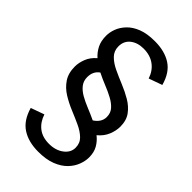

<svg xmlns="http://www.w3.org/2000/svg" viewBox="-280 -807 1135 1135"><g transform="rotate(45 287.5 -240.0)"><path d="M279 235Q197 235 142.5 199.5Q88 164 65 83L149 53Q165 102 200.5 129.5Q236 157 291 157Q346 157 382.5 129.5Q419 102 419 62Q419 24 394 -0.5Q369 -25 330 -43Q291 -61 247.5 -79Q204 -97 165 -121Q126 -145 101 -182Q76 -219 76 -275Q76 -306 89.5 -341Q103 -376 136 -404Q110 -427 94 -458.5Q78 -490 78 -534Q78 -563 89.5 -594Q101 -625 127.5 -653Q154 -681 197.5 -698Q241 -715 305 -715Q388 -715 442.5 -679.5Q497 -644 519 -563L435 -533Q419 -582 381.5 -609.5Q344 -637 289 -637Q239 -637 206.5 -611.5Q174 -586 174 -541Q174 -503 199 -477.5Q224 -452 263 -433.5Q302 -415 346 -397Q390 -379 429 -356Q468 -333 493 -299Q518 -265 518 -213Q518 -180 503.5 -143.5Q489 -107 454 -78Q482 -56 499 -26Q516 4 516 46Q516 76 503.5 109Q491 142 463.5 170.5Q436 199 390.5 217Q345 235 279 235ZM376 -124Q397 -137 409 -155.5Q421 -174 421 -197Q421 -230 401.5 -252Q382 -274 350.5 -291Q319 -308 281.5 -323Q244 -338 208 -356Q172 -331 172 -282Q172 -250 190 -227Q208 -204 238 -187Q268 -170 304 -155.5Q340 -141 376 -124Z"/></g></svg>

Font: Orienta
Style: Regular
Weight: 400
Designer: Eduardo Rodriguez Tunni
Foundry: Eduardo Rodriguez Tunni
Version: Version 1.002; ttfautohint (v1.8.4.7-5d5b);gftools[0.9.23]